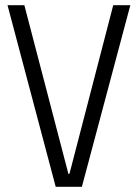

<svg xmlns="http://www.w3.org/2000/svg" viewBox="-20 -720 531 741"><path d="M9 -700H74L244 -49H248L417 -700H483L296 1H195Z"/></svg>

Font: Pathway Extreme SemiCondensed ExtraLight
Style: Regular
Weight: 250
Width: 4
Version: Version 1.001;gftools[0.9.26]